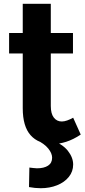

<svg xmlns="http://www.w3.org/2000/svg" viewBox="-20 -743 446 1013"><path d="M133 244 135 141Q146 142 156 143.5Q166 145 175 145Q212 145 233.5 131Q255 117 255 89Q255 66 234.5 40.5Q214 15 172 -5L248 -6Q310 17 338 52.5Q366 88 366 125Q366 162 343 190.5Q320 219 281 234.5Q242 250 195 250Q180 250 164.5 248.5Q149 247 133 244ZM258 17Q183 17 141.5 -29.5Q100 -76 100 -172V-723H248V-184Q248 -143 264 -122.5Q280 -102 306 -102Q319 -102 334.5 -107.5Q350 -113 366 -122L406 -33Q367 -7 329.5 5Q292 17 258 17ZM28 -461V-569H365V-461Z"/></svg>

Font: Yaldevi ExtraLight
Style: Regular
Weight: 200
Designer: Sol Matas, Rajitha Manaperi, Kosala Senevirathne
Foundry: Mooniak
Version: Version 1.100